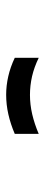

<svg xmlns="http://www.w3.org/2000/svg" viewBox="226 -580 149 642"><g transform="rotate(90 301.0 -259.5)"><path d="M173.8 -314Q205.1 -298.8 235.8 -291.7Q266.6 -284.7 297.9 -284.7Q330.1 -284.7 362.5 -292.2Q395 -299.8 428.2 -314V-233.9Q395 -219.7 362.5 -212.4Q330.1 -205.1 297.4 -205.1Q266.6 -205.1 235.6 -212.2Q204.6 -219.2 173.8 -233.9Z"/></g></svg>

Font: Hack
Style: Regular
Weight: 400
Monospace: yes
Designer: Christopher Simpkins
Foundry: Christopher Simpkins
Version: Version 2.019; ttfautohint (v1.4.1) -l 4 -r 80 -G 350 -x 0 -